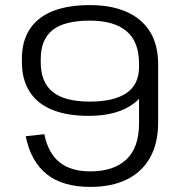

<svg xmlns="http://www.w3.org/2000/svg" viewBox="-20 -727 713 754"><path d="M601 -245Q601 -164 569 -107.5Q537 -51 477.5 -22Q418 7 335 7Q226 7 163.5 -43Q101 -93 81 -192L154 -200Q169 -126 213.5 -90Q258 -54 335 -54Q426 -54 476 -100.5Q526 -147 526 -243V-339Q517 -329 507 -322Q443 -272 328 -272Q243 -272 184.5 -296Q126 -320 96 -367.5Q66 -415 66 -483V-496Q66 -565 96.5 -612Q127 -659 186.5 -683Q246 -707 333 -707Q417 -707 477 -680.5Q537 -654 569 -602.5Q601 -551 601 -475L599 -474H601ZM333 -646Q233 -646 186.5 -609Q140 -572 140 -495V-482Q140 -404 187 -366Q234 -328 333 -328Q427 -328 476.5 -361.5Q526 -395 526 -464V-477Q526 -563 477 -604.5Q428 -646 333 -646Z"/></svg>

Font: Pathway Extreme 8pt Thin 12pt Light
Style: Regular
Weight: 300
Version: Version 1.001;gftools[0.9.26]